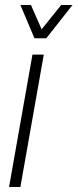

<svg xmlns="http://www.w3.org/2000/svg" viewBox="-20 -743 308 763"><path d="M16 0 109 -526H154L61 0ZM268 -723 164 -591H117L61 -723H103L155 -605H128L223 -723Z"/></svg>

Font: Archivo Condensed Thin
Style: Italic
Weight: 250
Width: 3
Italic angle: -10°
Designer: Hector Gatti
Foundry: Omnibus-Type
Version: Version 2.001